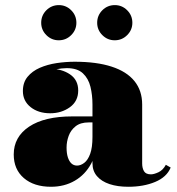

<svg xmlns="http://www.w3.org/2000/svg" viewBox="-20 -704 677 734"><path d="M470.5 10Q429.5 10 398.8 -0.2Q368 -10.5 350.8 -30.5Q333.5 -50.5 333.5 -80V-304.5Q333.5 -340.5 325.8 -372.2Q318 -404 296.8 -423.8Q275.5 -443.5 235.5 -443.5Q217 -443.5 193.8 -439Q170.5 -434.5 149.2 -424.5Q128 -414.5 114.2 -397.8Q100.5 -381 100.5 -356H68.5Q68.5 -393 99 -417Q129.5 -441 172 -441Q216 -441 247.5 -419.8Q279 -398.5 279 -358Q279 -317 247 -294Q215 -271 172 -271Q126.5 -271 97 -294.5Q67.5 -318 67.5 -356Q67.5 -388.5 85.2 -410.2Q103 -432 132.2 -444.8Q161.5 -457.5 196.5 -462.8Q231.5 -468 265.5 -468Q349.5 -468 407 -449.2Q464.5 -430.5 494 -394Q523.5 -357.5 523.5 -304.5V-79Q523.5 -61.5 530.5 -49.5Q537.5 -37.5 557 -37.5Q568.5 -37.5 585.8 -45.5Q603 -53.5 614 -74L632.5 -63.5Q617.5 -27 573.2 -8.5Q529 10 470.5 10ZM175 10Q110 10 71.2 -23.2Q32.5 -56.5 32.5 -113.5Q32.5 -180.5 91.2 -219.8Q150 -259 256.5 -259H380V-236H319Q287.5 -236 269 -221.2Q250.5 -206.5 242.5 -184.5Q234.5 -162.5 234.5 -140Q234.5 -117.5 239.5 -102.2Q244.5 -87 253.2 -79Q262 -71 274.5 -71Q288.5 -71 302.2 -81.5Q316 -92 324.8 -116Q333.5 -140 333.5 -180.5H351.5Q351.5 -121.5 328.8 -79Q306 -36.5 266 -13.2Q226 10 175 10ZM418.5 -550Q391 -550 371.2 -569.8Q351.5 -589.5 351.5 -617Q351.5 -645 371.2 -664.8Q391 -684.5 419 -684.5Q446.5 -684.5 466.2 -664.8Q486 -645 486 -617Q486 -589.5 466.2 -569.8Q446.5 -550 418.5 -550ZM204.5 -550Q177 -550 157.2 -569.8Q137.5 -589.5 137.5 -617Q137.5 -645 157.2 -664.8Q177 -684.5 205 -684.5Q232.5 -684.5 252.2 -664.8Q272 -645 272 -617Q272 -589.5 252.2 -569.8Q232.5 -550 204.5 -550Z"/></svg>

Font: Bodoni Moda 9pt Black
Style: Regular
Weight: 900
Designer: Owen Earl
Foundry: indestructible type
Version: Version 2.005